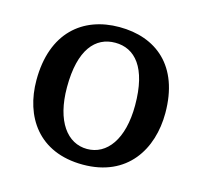

<svg xmlns="http://www.w3.org/2000/svg" viewBox="-81 -594 732 694"><g transform="rotate(15 284.5 -247.5)"><path d="M43.9 -242.2C43.9 -107.4 117.7 9.8 284.7 9.8C451.2 9.8 524.9 -112.3 524.9 -247.1C524.9 -424.8 420.9 -504.9 284.7 -504.9C147.9 -504.9 43.9 -419.9 43.9 -242.2ZM284.7 -48.8C210.9 -48.8 157.2 -118.2 157.2 -246.1C157.2 -387.7 210.9 -446.3 284.7 -446.3C358.4 -446.3 412.1 -387.7 412.1 -246.1C412.1 -118.2 358.4 -48.8 284.7 -48.8Z"/></g></svg>

Font: Arbutus Slab
Style: Regular
Weight: 400
Designer: Karolina Lach
Foundry: Karolina Lach
Version: Version 1.001